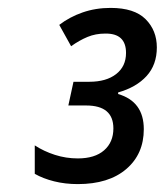

<svg xmlns="http://www.w3.org/2000/svg" viewBox="-20 -874 417 486"><path d="M177 -408Q145 -408 117 -415Q89 -422 68 -434V-506Q91 -491 119 -482Q147 -473 177 -473Q220 -473 243.5 -493.5Q267 -514 267 -549Q267 -607 198 -607H153L166 -667H206Q249 -667 274 -686.5Q299 -706 299 -740Q299 -790 246 -789Q222 -789 201.5 -780.5Q181 -772 160 -757L130 -811Q156 -831 189 -842.5Q222 -854 260 -854Q320 -854 348.5 -825.5Q377 -797 377 -754Q377 -710 351 -681.5Q325 -653 279 -640V-636Q344 -617 344 -547Q344 -484 299.5 -446Q255 -408 177 -408Z"/></svg>

Font: Noto Sans SemiCondensed Medium
Style: Italic
Weight: 500
Width: 4
Italic angle: -12°
Designer: Monotype Design Team
Foundry: Monotype Imaging Inc.
Version: Version 2.013; ttfautohint (v1.8.4.7-5d5b)